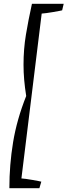

<svg xmlns="http://www.w3.org/2000/svg" viewBox="-20 -751 353 1004"><path d="M29 233Q29 111 48.5 -7.5Q68 -126 117 -249Q110 -293 106.5 -333Q103 -373 103 -413Q103 -494 115.5 -569.5Q128 -645 147 -731H313L305 -697Q305 -697 291 -694Q277 -691 258 -688Q239 -685 222 -682.5Q205 -680 198 -680L92 182Q99 182 115.5 184.5Q132 187 150.5 190Q169 193 182.5 196Q196 199 196 199L186 233Z"/></svg>

Font: Mate
Style: Italic
Weight: 400
Italic angle: -10.8°
Designer: Eduardo Rodriguez Tunni
Foundry: Eduardo Rodriguez Tunni
Version: Version 1.003; ttfautohint (v1.8.4.7-5d5b);gftools[0.9.24]